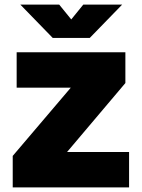

<svg xmlns="http://www.w3.org/2000/svg" viewBox="-20 -810 613 830"><path d="M270 -153H538V0H35V-136L286 -431H52V-584H522V-451ZM208 -646 68 -790H236L288 -726L340 -790H508L368 -646Z"/></svg>

Font: BDO Grotesk Black
Style: Regular
Weight: 900
Designer: Deni Anggara
Foundry: Lokal Container
Version: Version 2.000